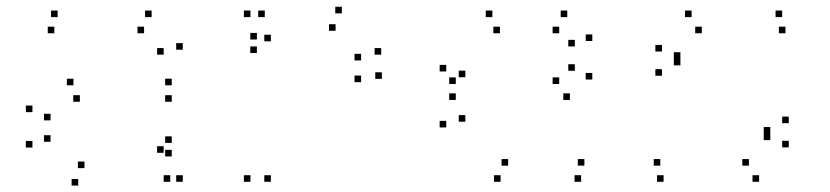

<svg xmlns="http://www.w3.org/2000/svg" viewBox="-20 -542 2520 583"><path d="M535 10V-10H515V10ZM535 -391V-411H515V-391ZM440.5 -490V-510H420.5V-490ZM155 -490V-510H135V-490ZM145 -441V-461H125V-441ZM417.5 -441V-461H397.5V-441ZM477 -376V-396H457V-376ZM477 -78V-98H457V-78ZM497 10V-10H477V10ZM501.5 -67V-87H481.5V-67ZM501.5 -108V-128H481.5V-108ZM236.5 -31.5V-51.5H216.5V-31.5ZM133.5 -111.5V-131.5H113.5V-111.5ZM133.5 -176.5V-196.5H113.5V-176.5ZM222.5 -233V-253H202.5V-233ZM501.5 -233V-253H481.5V-233ZM501.5 -283V-303H481.5V-283ZM203 -283V-303H183V-283ZM78.5 -201.5V-221.5H58.5V-201.5ZM78.5 -94V-114H58.5V-94ZM217.5 21.5V1.5H197.5V21.5Z M1139.5 -302.5V-322.5H1119.5V-302.5ZM1137.5 -376V-396H1117.5V-376ZM1018 -501.5V-521.5H998V-501.5ZM760 -422V-442H740V-422ZM760 -381V-401H740V-381ZM999 -448.5V-468.5H979V-448.5ZM1076.5 -358.5V-378.5H1056.5V-358.5ZM1076.5 -292.5V-312.5H1056.5V-292.5ZM802.5 10V-10H782.5V10ZM802.5 -416.5V-436.5H782.5V-416.5ZM784 -490V-510H764V-490ZM740.5 -490V-510H720.5V-490ZM740.5 10V-10H720.5V10Z M1744.5 10V-10H1724.5V10ZM1754.5 -39V-59H1734.5V-39ZM1523 -39V-59H1503V-39ZM1393 -172.5V-192.5H1373V-172.5ZM1393 -307.5V-327.5H1373V-307.5ZM1498 -441V-461H1478V-441ZM1678 -441V-461H1658V-441ZM1725.5 -401V-421H1705.5V-401ZM1725.5 -327V-347H1705.5V-327ZM1678 -287V-307H1658V-287ZM1364 -287V-307H1344V-287ZM1364 -238.5V-258.5H1344V-238.5ZM1710.5 -238.5V-258.5H1690.5V-238.5ZM1778.5 -300.5V-320.5H1758.5V-300.5ZM1778.5 -417.5V-437.5H1758.5V-417.5ZM1702.5 -490V-510H1682.5V-490ZM1475 -490V-510H1455V-490ZM1335 -325V-345H1315V-325ZM1335 -155V-175H1315V-155ZM1500 10V-10H1480V10Z M2285 10V-10H2265V10ZM2375 -94.5V-114.5H2355V-94.5ZM2375 -168V-188H2355V-168ZM2046 -343.5V-363.5H2026V-343.5ZM2046 -363.5V-383.5H2026V-363.5ZM2111 -441V-461H2091V-441ZM2365 -441V-461H2345V-441ZM2355 -490V-510H2335V-490ZM2080 -490V-510H2060V-490ZM1990 -385.5V-405.5H1970V-385.5ZM1990 -312V-332H1970V-312ZM2319 -136.5V-156.5H2299V-136.5ZM2319 -116.5V-136.5H2299V-116.5ZM2254 -39V-59H2234V-39ZM1985 -39V-59H1965V-39ZM1995 10V-10H1975V10Z"/></svg>

Font: Monaspace Krypton Dots Var
Style: Regular
Weight: 400
Designer: Riley Cran and the Lettermatic Team
Version: Version 1.100 (Monaspace Krypton Dots)